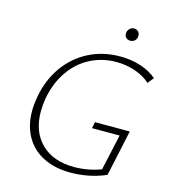

<svg xmlns="http://www.w3.org/2000/svg" viewBox="-121 -925 914 1028"><g transform="rotate(15 336.0 -411.0)"><path d="M133 -340Q127 -303 127 -270Q127 -158 193 -93Q259 -28 375 -28Q452 -28 524 -55L568 -254H415L422 -289H615L560 -34Q515 -14 464.5 -4Q414 6 365 6Q277 6 213 -26.5Q149 -59 115 -119.5Q81 -180 81 -261Q81 -296 89 -341Q107 -439 159.5 -512Q212 -585 290 -624.5Q368 -664 462 -664Q525 -664 578 -646.5Q631 -629 666 -598L639 -565Q605 -596 555 -613Q505 -630 451 -630Q372 -630 305.5 -595.5Q239 -561 194 -495.5Q149 -430 133 -340ZM459 -790Q459 -805 469.5 -816.5Q480 -828 495 -828Q509 -828 518 -819Q527 -810 527 -796Q527 -779 516.5 -769Q506 -759 491 -759Q477 -759 468 -767.5Q459 -776 459 -790Z"/></g></svg>

Font: Ysabeau Light
Style: Italic
Weight: 300
Italic angle: -12°
Designer: Christian Thalmann (Catharsis Fonts)
Version: Version 0.003